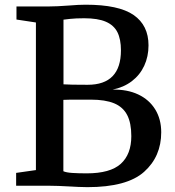

<svg xmlns="http://www.w3.org/2000/svg" viewBox="-20 -770 724 796"><path d="M46.9 0ZM128.9 -64.9V-676.8L48.3 -689V-743.2H181.2Q214.4 -743.2 266.1 -747.1Q306.2 -750.5 335 -750.5Q472.2 -750.5 533.9 -707.8Q595.7 -665 595.7 -582Q595.7 -535.6 577.9 -497.3Q560.1 -459 526.4 -433.3Q492.7 -407.7 446.3 -398.4Q507.3 -399.9 553 -378.4Q598.6 -356.9 623.5 -316.4Q648.4 -275.9 648.4 -221.7Q648.4 -121.1 577.4 -57.6Q506.3 5.9 342.3 5.9Q324.2 5.9 304.2 4.9Q284.2 3.9 275.9 3.4Q216.8 0 182.1 0H46.9V-53.2ZM343.3 -418.5Q481.4 -418.5 481.4 -561.5Q481.4 -607.4 466.8 -636.5Q452.1 -665.5 418.9 -679.9Q385.7 -694.3 329.1 -694.3Q293.9 -694.3 270.5 -691.7Q247.1 -689 243.2 -688.5V-420.4Q268.1 -418.5 343.3 -418.5ZM339.4 -51.3Q437 -51.3 480.7 -90.8Q524.4 -130.4 524.4 -205.6Q524.4 -259.8 507.3 -293Q490.2 -326.2 453.4 -341.6Q416.5 -356.9 356.4 -356.9H309.1Q257.8 -356.9 242.7 -356V-60.1Q254.4 -54.7 279.8 -53Q305.2 -51.3 339.4 -51.3Z"/></svg>

Font: Merriweather
Style: Regular
Weight: 400
Designer: Eben Sorkin
Foundry: Eben Sorkin
Version: Version 1.584; ttfautohint (v1.6)